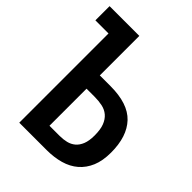

<svg xmlns="http://www.w3.org/2000/svg" viewBox="-195 -800 890 890"><g transform="rotate(45 250.0 -355.0)"><path d="M485 -219Q485 -165 469 -127Q453 -89 424 -64Q395 -39 354.5 -27.5Q314 -16 265 -16H86V-694H195V-435H265Q380 -435 432.5 -379.5Q485 -324 485 -219ZM375 -221Q375 -260 365.5 -284.5Q356 -309 339 -323.5Q322 -338 298.5 -343Q275 -348 248 -348H195V-105H261Q285 -105 305.5 -110Q326 -115 341.5 -128Q357 -141 366 -163.5Q375 -186 375 -221ZM0 -601V-694H195V-601Z"/></g></svg>

Font: D2Coding
Style: Bold
Weight: 700
Monospace: yes
Designer: Yong-Rak Park; Jeong-Hwan Yoon; Sang-Min Lee;
Foundry: NHN Corporation
Version: Version 1.3.2; Build 20180524